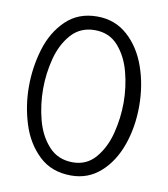

<svg xmlns="http://www.w3.org/2000/svg" viewBox="-80 -769 741 847"><g transform="rotate(10 290.0 -345.5)"><path d="M43.9 -345.2Q43.9 -431.6 68.4 -512.9Q92.8 -594.2 147.9 -647.7Q203.1 -701.2 288.1 -701.2Q367.2 -701.2 423.8 -650.9Q480.5 -600.6 509.3 -518.8Q538.1 -437 538.1 -342.8Q538.1 -250 509.8 -169.4Q481.4 -88.9 426.3 -39.6Q371.1 9.8 294.9 9.8Q207 9.8 150.9 -43.7Q94.7 -97.2 69.3 -178.2Q43.9 -259.3 43.9 -345.2ZM467.8 -346.2Q467.8 -416 450.2 -482.9Q432.6 -549.8 392.6 -595Q352.5 -640.1 288.1 -640.1Q223.6 -640.1 183.1 -595Q142.6 -549.8 125 -482.4Q107.4 -415 107.4 -345.2Q107.4 -275.4 125 -207.8Q142.6 -140.1 184.1 -94.5Q225.6 -48.8 292 -48.8Q354.5 -48.8 394 -95.5Q433.6 -142.1 450.7 -210.2Q467.8 -278.3 467.8 -346.2Z"/></g></svg>

Font: Acari Sans Light
Style: Regular
Weight: 300
Designer: Alfredo Marco Pradil and Stefan Peev
Foundry: Hanken Design Co.
Version: Version 1.045;January 11, 2019;FontCreator 11.5.0.2425 64-bi